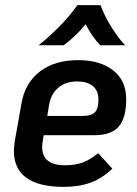

<svg xmlns="http://www.w3.org/2000/svg" viewBox="-20 -715 534 747"><path d="M147 -169Q144 -156 144 -143Q144 -72 233 -72Q272 -72 301 -82.5Q330 -93 362 -119L417 -59Q379 -22 334 -5Q289 12 228 12Q34 12 34 -129Q34 -141 38 -169L64 -315Q78 -393 135.5 -437Q193 -481 284 -481Q370 -481 420.5 -441Q471 -401 471 -330Q471 -255 441.5 -222Q412 -189 347 -189H150ZM171 -307 164 -264H303Q334 -264 348.5 -277.5Q363 -291 363 -328Q363 -362 341.5 -380Q320 -398 279 -398Q235 -398 206.5 -373.5Q178 -349 171 -307ZM281 -695H371Q387 -651 415.5 -606.5Q444 -562 467 -539H370Q338 -572 313 -621Q281 -579 228 -539H130Q164 -565 207.5 -608.5Q251 -652 281 -695Z"/></svg>

Font: KoHo SemiBold
Style: Italic
Weight: 600
Italic angle: -10°
Version: Version 1.000; ttfautohint (v1.6)